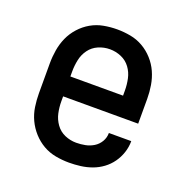

<svg xmlns="http://www.w3.org/2000/svg" viewBox="-102 -623 704 726"><g transform="rotate(20 250.0 -260.0)"><path d="M250 8Q223 8 196 3Q169 -2 145.5 -15.5Q122 -29 103.5 -49.5Q85 -70 73.5 -94.5Q62 -119 58 -146Q54 -173 54 -200V-320Q54 -347 58.5 -374Q63 -401 74 -425.5Q85 -450 103.5 -470.5Q122 -491 145.5 -504.5Q169 -518 196 -523Q223 -528 250 -528Q277 -528 304 -523Q331 -518 354.5 -504.5Q378 -491 396.5 -470.5Q415 -450 426 -425.5Q437 -401 441.5 -374Q446 -347 446 -320V-220H144V-200Q144 -176 149 -153Q154 -130 168 -110.5Q182 -91 204 -81.5Q226 -72 250 -72Q268 -72 286 -75.5Q304 -79 319.5 -88.5Q335 -98 344.5 -114Q354 -130 354 -149H444Q444 -125 436.5 -102.5Q429 -80 415.5 -61Q402 -42 383 -28Q364 -14 342 -6Q320 2 296.5 5Q273 8 250 8ZM144 -300H356V-320Q356 -344 351 -367.5Q346 -391 332 -410Q318 -429 296 -438.5Q274 -448 250 -448Q226 -448 204 -438.5Q182 -429 168 -410Q154 -391 149 -367.5Q144 -344 144 -320Z"/></g></svg>

Font: Iosevka Custom Medium
Style: Regular
Weight: 500
Monospace: yes
Designer: Belleve Invis
Foundry: Belleve Invis
Version: Version 32.5.0; ttfautohint (v1.8.4)